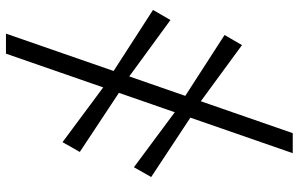

<svg xmlns="http://www.w3.org/2000/svg" viewBox="-195 -617 978 628"><g transform="rotate(90 294.0 -303.0)"><path d="M90 166.5 415.5 -771.5H481L155.5 166.5ZM445 -18.5 252.5 -161.5 217 -182.5 12.5 -314.5 45.5 -371.5 238.5 -230.5 273 -210 477 -75ZM527 -252 334.5 -395 299 -416.5 94.5 -548.5 127.5 -605.5 320.5 -464 354.5 -443.5 559 -308.5Z"/></g></svg>

Font: Merriweather 96pt SemiBold
Style: Italic
Weight: 600
Italic angle: -7.8°
Version: Version 2.101